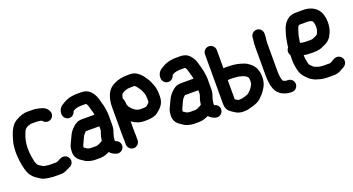

<svg xmlns="http://www.w3.org/2000/svg" viewBox="-60 -1580 4850 2640"><g transform="rotate(-20 2365.5 -259.5)"><path d="M441 -585.3C441.4 -585.3 441.9 -585.2 442.4 -585.1L460.2 -583.3C468.8 -581.6 476.9 -579.8 489.9 -579.1C498.3 -576.7 507.1 -574.8 513.3 -572.8C525.1 -556.2 541.8 -542.3 565.2 -536.7C614.9 -524.8 659.8 -557.1 670.1 -601.1C675.9 -626.1 667.9 -652.3 654.3 -674.1C617.2 -734.8 546.9 -742.1 484.9 -754.5C484.3 -754.6 483.3 -754.8 482.5 -754.9L463 -756.8C453.2 -758.2 441.9 -758.7 430.2 -758H357C333.6 -758 314.3 -753.9 295 -748C259.9 -738.4 231.7 -727.1 201.1 -708.4C171.5 -691 147.5 -673.6 126.3 -643L112.2 -621.9C88.6 -586.4 70.1 -534.9 57.1 -492.3C43.4 -447.2 31.6 -406.2 28.1 -349.6C25.2 -307.3 23.2 -287.8 26 -241.4C32.6 -139.7 48.2 -39.9 82.4 32.6C108.7 88.7 149.6 119.7 196.4 149L208.1 156.8C225.2 168.1 244.3 181.5 273.4 187.4C299.9 194.8 327.7 198.8 358.2 201.8L372.9 203.7C382.4 205.6 395.8 206.7 409.7 206H512C527.9 206 542.9 203.8 556.7 198.8C586.1 190.6 614.2 174.4 638.2 162.4C659.9 155.7 681.7 141.5 693.9 117.2C718.9 67 690.6 18.8 655.2 1.1C602.6 -25.1 556.1 11 536.8 20.6C531.1 23.5 520.3 26.3 507.3 33H397.4C391.4 31.9 384.7 30.8 378.8 30.2L360.8 28.2C338.9 25.7 314 20 309.6 16.5C295.4 5.1 282.3 -0.7 270.2 -8.2C265.3 -11.3 262.6 -14.6 250 -24C247 -26.3 246.9 -26.1 240.6 -37C233.2 -55.5 225.9 -68.9 221.4 -86.5C216.1 -112.8 211.9 -135.5 206.6 -164.3C201.2 -197.2 198 -250.6 198 -292.3C198.6 -303.2 199.6 -319.4 200.9 -336C204.4 -377.3 211.5 -404.2 222 -441.9C227.2 -458.3 242.9 -496.9 249.7 -515.4L256.4 -527.1C262.4 -536.5 265.6 -541.8 269.6 -546.2C285.8 -558.3 308.9 -573.3 324.9 -576.5C337.6 -579 351.3 -585 357 -585H437C440.2 -585 438.8 -585 441 -585.3Z M1364 -21C1364 -22.2 1364.2 -24.3 1365 -27.1C1370.9 -47.8 1372.5 -63 1379.2 -79.6C1392.9 -113 1400 -147.8 1400 -191V-304C1400 -307.4 1401 -312.7 1401 -317C1401 -352.6 1397.3 -390.3 1391.6 -424.3C1386.8 -450.7 1381.7 -485 1371.4 -511.9C1367.6 -521.9 1363.8 -541.2 1359 -557.9L1351 -586.2C1347.1 -598.5 1344.7 -607.6 1340.8 -616.2L1332.8 -634.2C1319.4 -663.7 1294.3 -696 1271.6 -716.7C1241.5 -742.7 1199.1 -756 1151 -756H1088C1077.1 -756 1064.2 -756.4 1052.5 -754.7C1019.1 -750 987.8 -747.6 955 -734.3C939.2 -728.6 922.6 -724.2 903.2 -712.5L889.8 -704.8C877.5 -698.1 857.7 -684.8 847.1 -677.8C818.4 -658.6 795 -619.4 795 -575V-566C795 -519.4 833.4 -479 881 -479C924.7 -479 957.5 -510.9 966.2 -549.3C967.8 -550.4 969.1 -551.1 970.7 -551.9L988.7 -561.9C999.7 -567.4 1016.1 -574.6 1028 -576.3C1047.6 -579.9 1066 -583 1086 -583H1151C1154.9 -583 1158.8 -582.5 1162.1 -581.3C1169 -573.3 1173.5 -565 1181.2 -549.8C1190.6 -525.4 1195.4 -489.5 1208.1 -455.5L1212.6 -437.4C1215.3 -425.2 1217.7 -414.8 1219.7 -404H1038C971.7 -404 938.6 -381 903.1 -348.4C868.3 -316.6 844.7 -287.2 824.3 -243.5L812.5 -217.8C798.1 -189 784.1 -156 770.6 -129.2C756.6 -101.1 752 -59.2 752 -21C752 31.9 775.3 70 805.5 96.8C822.9 111.8 842.5 121.8 853.4 130.5C884 155 923.4 170.4 966.8 177.6L983.7 180.6C992 182.1 1001.7 183 1011 183H1092C1146.1 183 1187.8 163.5 1228.5 146C1251.6 175.1 1284.4 193.3 1322.1 204C1374.3 219.2 1417.9 183.1 1429 145C1444.3 92.5 1409 48.9 1369.8 37.9C1366.5 37 1364.3 36.5 1362 35.7C1361.3 34.6 1360.7 33.5 1360 31.9V13.7C1361.3 3.3 1364 -9.8 1364 -21ZM926 -33C926 -42 927.2 -53.7 928.2 -56.8C928.8 -57.7 929.5 -59 930 -60.2C941.5 -87 957 -116.1 969.9 -147L979.6 -168.2C991.5 -191.8 996.9 -198.5 1018.8 -220.4C1022.1 -223.2 1027.8 -227.9 1031.6 -231H1227V-181.6L1225.3 -167.6C1223.9 -159.7 1221.8 -152.3 1218.2 -144.2C1203.1 -110.3 1196.3 -71.2 1190.8 -32L1175.3 -20.9C1166.4 -15.5 1161.2 -13.7 1152.5 -9.7C1129.9 0.7 1113.6 10 1092 10H1017C1014.5 10 1011.6 9.8 1009.2 9.4L991.3 6.2C982.5 5.5 965.3 -1.1 961.7 -4.7C953.3 -13.1 943 -18 929.8 -25.5C929 -26 926.8 -27.3 925.6 -28.1C925.7 -29.3 926 -31.3 926 -33Z M1484 60V127C1484 174.2 1523.8 214 1571 214C1618.6 214 1657 173.6 1657 127V60C1657 42.2 1655 21.2 1655 5V-147.9C1698.6 -114.9 1758.6 -86.3 1834.3 -86C1857.9 -84.8 1884.4 -86.7 1904.6 -88.1C1955.6 -91.2 2003.2 -104.5 2035.6 -130.5C2088.5 -172.8 2151 -225.1 2151 -331V-352C2151 -410.6 2144.5 -467.6 2123.3 -514.2C2117.3 -531.7 2109.3 -551.2 2101.2 -567.6L2088.9 -590C2081.4 -603.8 2069.8 -618.7 2061.2 -632.3C2049 -652.1 2033.3 -671.7 2018.1 -688.3C1984.6 -721.8 1939.9 -760 1868 -760H1830C1750.6 -760 1686.3 -745.5 1632 -716.5C1570.6 -688.8 1525.5 -637.4 1505 -569.1L1500.1 -552.5C1487.6 -514.4 1482 -465.8 1482 -418V4C1482 24.7 1484 44.9 1484 60ZM1840 -259C1808 -259 1777.8 -271.9 1759.2 -285.9C1727.5 -310.5 1697.8 -336.2 1682.9 -378.5C1682.4 -388.6 1680.9 -400.1 1679.8 -408.3L1675.9 -437.7C1674.2 -452.2 1670.2 -465 1660.2 -478.8C1661.4 -486.8 1663.4 -495 1666 -504L1671 -521C1674.4 -533 1675.8 -534.7 1683.8 -545.5C1689 -550.2 1697.8 -556.3 1705.8 -560.5C1732.8 -572.9 1757.7 -585 1789 -585C1801.4 -585 1817.7 -587 1830 -587H1868C1869.7 -587 1871 -586.4 1873 -586.2C1874.3 -585.2 1877.2 -582.5 1880.3 -579.3C1888.6 -571.1 1896.5 -566.2 1901.8 -557.8C1909.6 -545.3 1920 -530.7 1931.7 -515.4L1940 -502.9C1945.4 -490.9 1949.3 -483.2 1952.9 -474.4L1963 -450.1C1971.8 -430.3 1977 -400.1 1977 -371C1977 -364.5 1978 -357.7 1978 -352V-331C1978 -325 1977.3 -319.5 1976.5 -313.4C1975.5 -312.1 1974.5 -311 1973.2 -309.3L1965.2 -299.3C1963.7 -297.2 1944.1 -278.8 1941.2 -276.4L1931.4 -268.5C1919.8 -259.3 1886.1 -259 1865 -259L1864.2 -259C1853.2 -258.2 1848.4 -259 1840 -259Z M2813 -21C2813 -22.2 2813.2 -24.3 2814 -27.1C2819.9 -47.8 2821.5 -63 2828.2 -79.6C2841.9 -113 2849 -147.8 2849 -191V-304C2849 -307.4 2850 -312.7 2850 -317C2850 -352.6 2846.3 -390.3 2840.6 -424.3C2835.8 -450.7 2830.7 -485 2820.4 -511.9C2816.6 -521.9 2812.8 -541.2 2808 -557.9L2800 -586.2C2796.1 -598.5 2793.7 -607.6 2789.8 -616.2L2781.8 -634.2C2768.4 -663.7 2743.3 -696 2720.6 -716.7C2690.5 -742.7 2648.1 -756 2600 -756H2537C2526.1 -756 2513.2 -756.4 2501.5 -754.7C2468.1 -750 2436.8 -747.6 2404 -734.3C2388.2 -728.6 2371.6 -724.2 2352.2 -712.5L2338.8 -704.8C2326.5 -698.1 2306.7 -684.8 2296.1 -677.8C2267.4 -658.6 2244 -619.4 2244 -575V-566C2244 -519.4 2282.4 -479 2330 -479C2373.7 -479 2406.5 -510.9 2415.2 -549.3C2416.8 -550.4 2418.1 -551.1 2419.7 -551.9L2437.7 -561.9C2448.7 -567.4 2465.1 -574.6 2477 -576.3C2496.6 -579.9 2515 -583 2535 -583H2600C2603.9 -583 2607.8 -582.5 2611.1 -581.3C2618 -573.3 2622.5 -565 2630.2 -549.8C2639.6 -525.4 2644.4 -489.5 2657.1 -455.5L2661.6 -437.4C2664.3 -425.2 2666.7 -414.8 2668.7 -404H2487C2420.7 -404 2387.6 -381 2352.1 -348.4C2317.3 -316.6 2293.7 -287.2 2273.3 -243.5L2261.5 -217.8C2247.1 -189 2233.1 -156 2219.6 -129.2C2205.6 -101.1 2201 -59.2 2201 -21C2201 31.9 2224.3 70 2254.5 96.8C2271.9 111.8 2291.5 121.8 2302.4 130.5C2333 155 2372.4 170.4 2415.8 177.6L2432.7 180.6C2441 182.1 2450.7 183 2460 183H2541C2595.1 183 2636.8 163.5 2677.5 146C2700.6 175.1 2733.4 193.3 2771.1 204C2823.3 219.2 2866.9 183.1 2878 145C2893.3 92.5 2858 48.9 2818.8 37.9C2815.5 37 2813.3 36.5 2811 35.7C2810.3 34.6 2809.7 33.5 2809 31.9V13.7C2810.3 3.3 2813 -9.8 2813 -21ZM2375 -33C2375 -42 2376.2 -53.7 2377.2 -56.8C2377.8 -57.7 2378.5 -59 2379 -60.2C2390.5 -87 2406 -116.1 2418.9 -147L2428.6 -168.2C2440.5 -191.8 2445.9 -198.5 2467.8 -220.4C2471.1 -223.2 2476.8 -227.9 2480.6 -231H2676V-181.6L2674.3 -167.6C2672.9 -159.7 2670.8 -152.3 2667.2 -144.2C2652.1 -110.3 2645.3 -71.2 2639.8 -32L2624.3 -20.9C2615.4 -15.5 2610.2 -13.7 2601.5 -9.7C2578.9 0.7 2562.6 10 2541 10H2466C2463.5 10 2460.6 9.8 2458.2 9.4L2440.3 6.2C2431.5 5.5 2414.3 -1.1 2410.7 -4.7C2402.3 -13.1 2392 -18 2378.8 -25.5C2378 -26 2375.8 -27.3 2374.6 -28.1C2374.7 -29.3 2375 -31.3 2375 -33Z M3104 -224.4C3105.8 -224.7 3109.9 -225 3115 -225C3126.1 -225 3136.8 -225.3 3149.7 -226C3204.5 -225.9 3261.5 -221.2 3300.3 -208.2C3317.7 -202.8 3337.3 -197.5 3346.5 -192C3372.1 -174.9 3391 -161.5 3391 -136.8C3391.8 -127.9 3392 -124.7 3392 -118V-90C3392 -69.5 3383.4 -51.4 3373.5 -37.3C3365.8 -26.3 3355.3 -6.7 3348 1.7C3340.8 10.1 3331.1 17 3317.2 32.5C3309.8 41.2 3303.7 44.9 3288.8 54.2C3265 65.8 3235.7 74.1 3202 80.3L3190.1 82C3172.7 82.4 3151.5 84.6 3146.5 83.2C3145.3 82.2 3143 80.6 3141.2 79.6C3128.1 73.1 3119.1 66.8 3104 57.1ZM3017.5 -750C2969.8 -750 2931 -710 2931 -663V68C2931 163.2 2997.3 192.6 3041.1 221.8C3041.4 222 3041.8 222.2 3042.1 222.4L3062.1 234.4C3079.2 244.7 3105.8 251.2 3129.9 255.7C3156.7 259.5 3177.6 255 3195 255C3208.1 255 3222.1 253.3 3234.6 250.4C3283.3 239.1 3329 225.8 3370.5 206.7C3370.9 206.5 3371.6 206.1 3372.1 205.9L3390.3 195.8C3410.6 184.1 3428.6 167.2 3443.1 151.2L3455 139.4C3473.7 123.3 3490.3 102.4 3504.1 80.4C3520.5 54.9 3544.9 21 3554.3 -19.3L3560.4 -45.5C3563.5 -59.5 3565 -73.5 3565 -88V-118C3565 -158 3556.7 -186.8 3547.6 -214.3C3525.6 -273 3484.7 -308.8 3439.7 -337.9C3411.2 -356.9 3380.2 -363.7 3351.9 -373.7C3291.4 -392.8 3221.4 -399 3145.3 -399C3132.6 -398.3 3124.2 -398 3115 -398C3111.2 -398 3108.1 -397.9 3104 -397.8V-663C3104 -710 3065.2 -750 3017.5 -750Z M3625 -653V-640.4C3617.7 -602.2 3615 -555.2 3615 -511V-85C3615 -51.9 3618.7 -16.5 3625.3 14.2L3627.2 30.4C3630.1 48.8 3634.5 62.2 3640.2 77.9C3660.2 146.4 3709.2 193.4 3776.4 215.8L3802.6 223.9C3822.3 230 3846.1 232 3870 232H3879C3926.8 232 3966 193.5 3966 145.5C3966 97.5 3926.8 59 3879 59H3870C3866.7 59 3864.4 58.9 3856.8 58C3850.6 57.9 3851.9 58 3848.3 57.1L3830.4 51.1C3818.4 47.7 3819.2 46.1 3811.9 42C3811.9 42 3799.4 13 3799 9C3799 7.5 3798.9 6.1 3798.6 4.7L3795.7 -11.7C3792.7 -35.3 3788 -64.3 3788 -85V-511C3788 -556.6 3798 -595.6 3798 -644V-653C3798 -699.6 3759.6 -740 3712 -740C3664.8 -740 3625 -700.2 3625 -653Z M4351.3 33.1C4325.3 26.3 4297.3 16.3 4274.8 5.4L4236.7 -32.7C4231.8 -37.6 4230.1 -40.5 4223.6 -49.7C4220.6 -56.8 4217.9 -68.9 4214.5 -87C4206.7 -122.9 4201.6 -149.4 4202.7 -189.3C4230 -183.8 4263.2 -180 4295 -180H4361C4380.8 -180 4397.3 -181.7 4415.6 -185.2C4452.5 -189.3 4480.8 -206.6 4501 -214.7C4534.1 -227.1 4561.4 -243.3 4586.4 -268C4614.7 -294.8 4629.8 -328.3 4643.8 -359.8C4658.8 -392.8 4663.4 -427.1 4668.7 -464.5C4668.8 -464.9 4668.9 -465.8 4669 -466.4C4675.1 -565.5 4653.8 -655.8 4594.9 -709.4C4550 -751.1 4485.9 -776 4405 -776H4298C4283.8 -776 4270.5 -774.3 4255.4 -770.4L4235.8 -766.5C4216.4 -762.1 4199.5 -753.7 4182.1 -741.1C4145.6 -713.7 4117.1 -676 4098.8 -631.4C4088.4 -605.3 4081.1 -573.3 4072.4 -550.3C4062.8 -521.4 4057.7 -493 4052.3 -460.7C4048.2 -429.7 4039.9 -401.2 4038.2 -362.3C4023.4 -346.8 4015 -326.2 4015 -304C4015 -285.7 4019.8 -269.4 4031 -253.3V-249.5C4030.4 -232.4 4030 -215.6 4030 -199.5C4027.1 -126.8 4040.4 -62.3 4056 -6.2C4070.7 44.4 4101 76.4 4130.3 105.7L4147.3 122.7C4155.2 130.6 4162.7 137.1 4170.9 143C4185.8 154.8 4205.3 162.6 4215.8 169.2C4233.5 180.3 4256.8 186.6 4277.2 191.3C4294.2 195.6 4311.3 203.8 4340.8 205.9C4357.9 207.9 4377.9 212 4402 212H4505C4524.6 212 4541.9 208 4553.1 205.3C4583.4 197.7 4613 181.6 4635.9 166.4C4659.6 157.3 4691.5 137.7 4702.4 101.2C4717.7 50.3 4685.7 6.2 4644.2 -6.1C4602.7 -18.3 4569.2 3.8 4538.7 22.8C4525.5 30.9 4511.8 39 4505 39H4399C4389 39 4373.6 33.9 4351.3 33.1ZM4298 -603H4415.8C4432.8 -600 4434.3 -600 4453.7 -596.2L4470.1 -588C4472.3 -586.7 4472.8 -586.6 4478.8 -581.9C4482.5 -573.8 4484.4 -566.4 4489 -555.3C4493.7 -543.2 4497 -520.2 4497 -498C4497 -486.2 4495.6 -472.9 4494.2 -459.7C4489.2 -434.5 4476.2 -402.5 4464.3 -390.7C4452.2 -378.6 4427.8 -372.9 4398.8 -358.4C4392.9 -355.4 4378.2 -353 4361 -353H4292C4263.9 -353 4237.1 -357.8 4212.7 -365.7C4213.6 -373.2 4214.7 -381.6 4215.7 -387.9L4223.7 -434.2C4229.3 -475.3 4238.2 -498.3 4249.9 -536.7C4258.5 -564.8 4264.9 -582.8 4281.5 -598.8C4290.3 -601.2 4296.7 -603 4298 -603Z"/></g></svg>

Font: Smoothie
Style: Bd
Weight: 700
Foundry: Cannot Into Space Fonts
Version: Version 0.8